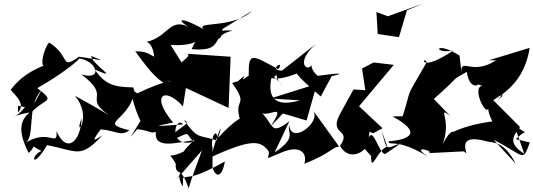

<svg xmlns="http://www.w3.org/2000/svg" viewBox="-20 -834 2887 1039"><path d="M78 -262 115 -254C52 -175 11 -203 141 -226C71 -171 92 -92 135 -6C224 -92 72 -78 205 -17C144 5 150 93 235 -49C404 -15 413 26 535 -102C513 -90 455 -42 525 -134C607 -128 633 -93 680 -129C509 -171 669 -174 706 -326L606 -306C724 -318 720 -295 701 -361C592 -363 548 -378 491 -459C644 -391 473 -488 474 -531C562 -494 535 -510 407 -527C304 -453 363 -530 246 -604C219 -579 168 -411 271 -498C85 -442 43 -346 39 -351C28 -343 132 -280 77 -225ZM385 -316C488 -194 374 -76 422 -194C416 -64 339 -1 286 -124C291 -30 247 -147 108 -55C179 -83 118 -255 204 -345L115 -181C205 -318 300 -266 182 -357C344 -450 414 -518 409 -518C507 -502 538 -397 421 -431C590 -304 425 -309 569 -212C509 -247 448 -282 385 -316Z M886 -395C941 -399 884 -406 723 -329C652 -386 739 -171 741 -181C684 -85 666 -70 723 -135C795 -127 796 -109 823 -121C813 -24 932 -62 1033 -76C935 8 952 44 1054 -61C872 63 886 -40 931 53C926 126 986 71 935 137L1073 -20C1017 132 1026 104 1001 185C947 36 936 133 970 175V129C1011 113 1016 141 1197 40C1178 144 1141 115 1130 72V-42C1051 36 1112 -25 1133 3C1109 -113 1165 -146 1153 -74C1052 -107 1052 -77 976 -184C1032 -163 908 -136 907 -74C1024 -125 974 -117 1029 -67C884 -29 927 -213 971 -161C809 -149 807 -148 917 -171C790 -320 873 -368 970 -258L986 -358L1217 -250L1228 -527L993 -543L968 -547C1084 -538 832 -472 1010 -420L882 -625C847 -581 873 -563 890 -592C1114 -570 1074 -703 1017 -568C1202 -552 1109 -642 1239 -668C1082 -686 1180 -557 1184 -677L1344 -775C1237 -676 1029 -721 1084 -675C944 -753 927 -727 1023 -675C906 -751 897 -647 793 -613C735 -593 813 -646 817 -495L932 -510C783 -502 820 -559 712 -556C786 -457 873 -325 981 -376Z M1511 -220 1639 -182 1695 -380 1443 -301 1603 -291C1474 -254 1422 -297 1451 -425C1408 -363 1383 -320 1436 -403C1520 -442 1438 -447 1511 -366C1416 -499 1381 -363 1561 -427L1670 -465C1513 -483 1584 -428 1716 -312L1775 -422C1860 -441 1810 -439 1687 -422C1775 -393 1671 -414 1665 -481C1642 -442 1575 -498 1692 -598L1506 -452C1424 -454 1526 -516 1486 -459C1341 -539 1324 -554 1326 -425C1247 -366 1352 -469 1267 -394L1236 -385C1331 -252 1241 -309 1280 -183C1329 -148 1351 -295 1160 -88C1198 -200 1152 -107 1123 16C1343 -85 1385 -69 1425 -27C1463 11 1373 47 1504 -9C1596 -49 1646 -13 1627 52C1772 -5 1776 -37 1815 -41L1673 -238C1723 -176 1557 -47 1545 -156C1533 -112 1589 -91 1466 -9L1546 -178C1434 -91 1465 -170 1382 -236C1413 -175 1543 -303 1445 -150Z M1988 10C1988 109 2021 -24 2076 -41L2045 -127C2077 -11 2062 -31 2149 -58L2065 -1C2032 2 2000 -150 1975 -88C1997 -186 1918 -137 2000 -113L2050 -140L1923 -259L2111 -483L2002 -496L1939 -463L1957 -346L1893 -350L1822 -221C1753 -97 1888 -142 1820 -45C1890 81 2050 -90 1909 -78ZM2017 -769 2024 -650 2139 -633 2182 -778 2267 -814 2079 -746Z M2467 -533C2335 -618 2317 -541 2432 -560C2240 -432 2268 -539 2289 -497C2162 -277 2214 -377 2159 -205L2104 -204C2250 -125 2221 -81 2082 -69C2089 -39 2122 -92 2297 14C2187 -59 2352 -10 2293 -5L2491 -15C2537 32 2420 -123 2615 -69C2646 -60 2705 -75 2771 52L2651 -78C2823 11 2807 47 2847 -63L2772 -81C2853 -162 2826 -69 2751 -190L2817 -2C2732 -56 2751 -92 2794 -147L2649 -292C2759 -368 2619 -246 2702 -316C2663 -318 2816 -366 2846 -575L2626 -508H2665C2533 -421 2471 -528 2477 -441ZM2589 -370C2526 -357 2629 -167 2624 -271C2617 -246 2625 -216 2644 -177C2444 -151 2359 -78 2447 -114C2422 -141 2393 -92 2352 -8C2449 -168 2333 -268 2415 -208L2307 -320C2307 -304 2298 -322 2303 -277C2503 -451 2401 -385 2506 -445C2523 -326 2601 -388 2548 -383Z"/></svg>

Font: Asimov Silicon
Style: Regular
Weight: 400
Designer: Google
Version: Version 2.000980; 2014